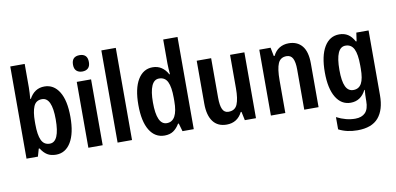

<svg xmlns="http://www.w3.org/2000/svg" viewBox="-87 -1039 3212 1559"><g transform="rotate(-10 1519.0 -260.0)"><path d="M180 -760V-566Q180 -545 178.5 -521Q177 -497 175 -472H180Q223 -552 305 -552Q382 -552 426.5 -480Q471 -408 471 -272Q471 -137 426.5 -63.5Q382 10 304 10Q261 10 232 -8Q203 -26 180 -63H173L155 0H61V-760ZM268 -454Q218 -454 199 -409Q180 -364 180 -284V-264Q180 -175 200.5 -131Q221 -87 269 -87Q350 -87 350 -274Q350 -454 268 -454Z M631 -753Q662 -753 679 -736.5Q696 -720 696 -685Q696 -651 678.5 -634.5Q661 -618 631 -618Q601 -618 583 -634.5Q565 -651 565 -685Q565 -753 631 -753ZM689 -543V0H571V-543Z M931 0H812V-760H931Z M1199 10Q1120 10 1075.5 -62.5Q1031 -135 1031 -271Q1031 -407 1075.5 -480Q1120 -553 1197 -553Q1239 -553 1270.5 -532Q1302 -511 1322 -473H1327Q1325 -497 1323.5 -520.5Q1322 -544 1322 -563V-760H1440V0H1347L1328 -66H1322Q1300 -29 1271 -9.5Q1242 10 1199 10ZM1234 -86Q1324 -86 1324 -252V-279Q1324 -368 1303 -411Q1282 -454 1233 -454Q1192 -454 1171.5 -407Q1151 -360 1151 -271Q1151 -86 1234 -86Z M1953 -543V0H1861L1846 -71H1840Q1799 10 1711 10Q1637 10 1598.5 -41.5Q1560 -93 1560 -189V-543H1679V-217Q1679 -153 1694 -121.5Q1709 -90 1743 -90Q1797 -90 1816 -135.5Q1835 -181 1835 -267V-543Z M2319 -553Q2390 -553 2429.5 -505.5Q2469 -458 2469 -360V0H2351V-332Q2351 -392 2335.5 -422.5Q2320 -453 2284 -453Q2234 -453 2214.5 -409Q2195 -365 2195 -268V0H2076V-543H2169L2183 -472H2190Q2209 -512 2242.5 -532.5Q2276 -553 2319 -553Z M2736 -553Q2777 -553 2807 -534Q2837 -515 2860 -473H2866L2876 -543H2977V-9Q2977 111 2922 175.5Q2867 240 2749 240Q2661 240 2594 205V104Q2671 144 2747 144Q2801 144 2830 114Q2859 84 2859 17V4Q2859 -12 2860 -33.5Q2861 -55 2863 -73H2859Q2817 10 2733 10Q2656 10 2612 -63Q2568 -136 2568 -269Q2568 -405 2612.5 -479Q2657 -553 2736 -553ZM2770 -454Q2688 -454 2688 -267Q2688 -176 2708.5 -132Q2729 -88 2772 -88Q2818 -88 2839.5 -127Q2861 -166 2861 -250V-274Q2861 -368 2839.5 -411Q2818 -454 2770 -454Z"/></g></svg>

Font: Noto Sans Disp Cond SemBd
Style: Regular
Weight: 600
Width: 3
Designer: Monotype Design Team
Foundry: Monotype Imaging Inc.
Version: Version 2.000;GOOG;noto-source:20170915:90ef993387c0; ttfaut